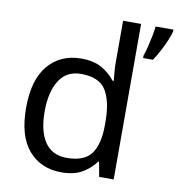

<svg xmlns="http://www.w3.org/2000/svg" viewBox="-85 -837 858 924"><g transform="rotate(10 344.0 -375.0)"><path d="M275 10Q175 10 115 -59.5Q55 -129 55 -267Q55 -405 115.5 -475.5Q176 -546 276 -546Q338 -546 377.5 -523Q417 -500 442 -467H448Q447 -480 444.5 -505.5Q442 -531 442 -546V-760H530V0H459L446 -72H442Q418 -38 378 -14Q338 10 275 10ZM289 -63Q374 -63 408.5 -109.5Q443 -156 443 -250V-266Q443 -366 410 -419.5Q377 -473 288 -473Q217 -473 181.5 -416.5Q146 -360 146 -265Q146 -169 181.5 -116Q217 -63 289 -63ZM688 -751Q684 -733 672.5 -706Q661 -679 646 -650.5Q631 -622 616 -600H568V-612Q575 -631 581.5 -657.5Q588 -684 593.5 -711.5Q599 -739 601 -760H688Z"/></g></svg>

Font: Noto Sans Anatolian Hieroglyphs
Style: Regular
Weight: 400
Designer: Monotype Design Team
Foundry: Monotype Imaging Inc.
Version: Version 2.001; ttfautohint (v1.8.4.7-5d5b)